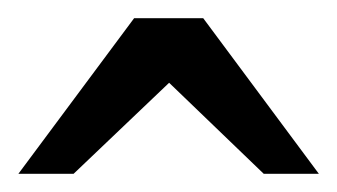

<svg xmlns="http://www.w3.org/2000/svg" viewBox="-20 -740 367 209"><path d="M267.1 -550.8 164.1 -649.9 60.1 -550.8H0L126 -720.2H201.2L327.1 -550.8Z"/></svg>

Font: BabelStone Ogham Pictish
Style: Bold
Weight: 700
Designer: Andrew West
Foundry: BabelStone
Version: Version 1.02 March 14, 2022